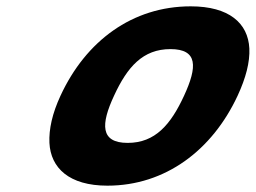

<svg xmlns="http://www.w3.org/2000/svg" viewBox="-20 -576 807 606"><path d="M561 -274C519 -183 470 -125 383 -125C296 -125 298 -184 340 -274C382 -365 431 -421 518 -421C605 -421 603 -365 561 -274ZM136 -125C140 -46 198 10 319 10C502 10 650 -102 730 -274C756 -330 769 -380 767 -423C763 -503 703 -556 582 -556C398 -556 251 -447 171 -274C145 -218 134 -168 136 -125Z"/></svg>

Font: Passageway
Style: BdSuIt
Weight: 700
Foundry: Ascender Corporation
Version: Version 1.11